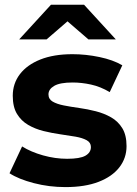

<svg xmlns="http://www.w3.org/2000/svg" viewBox="-20 -771 571 799"><path d="M252.5 7.6Q184.3 7.6 120.9 -8.9Q57.4 -25.4 19.6 -50L72 -161.6Q108.6 -138.6 159.1 -124.4Q209.7 -110.2 259.3 -110.2Q313 -110.2 335.7 -123.2Q358.3 -136.3 358.3 -159.1Q358.3 -177.8 340.7 -187.5Q323.1 -197.2 294.2 -202.3Q265.3 -207.4 230.6 -212.2Q195.9 -217.1 161 -225.7Q126.1 -234.4 97.2 -251.2Q68.3 -268 50.7 -297Q33.1 -326 33.1 -372.4Q33.1 -423.2 62.7 -462.2Q92.4 -501.2 148 -523.4Q203.6 -545.5 281.7 -545.5Q337.5 -545.5 394.1 -533.6Q450.8 -521.7 489 -499.3L436.6 -387.7Q397.7 -410.7 358.4 -419.2Q319.1 -427.7 282.3 -427.7Q229.6 -427.7 205.7 -413.7Q181.7 -399.7 181.7 -378.2Q181.7 -358.4 199.3 -348.1Q216.9 -337.9 245.8 -332.2Q274.7 -326.5 309.4 -321.7Q344.1 -316.9 378.8 -308Q413.6 -299.1 442.5 -282.6Q471.4 -266.1 489 -237.4Q506.6 -208.7 506.6 -162.9Q506.6 -113.3 476.8 -74.8Q447 -36.2 390.3 -14.3Q333.7 7.6 252.5 7.6ZM59.8 -607 192.1 -751.3H329.8L462 -607H347.9L209.6 -726.7H312.3L173.9 -607Z"/></svg>

Font: Montserrat Thin
Style: Regular
Weight: 100
Designer: Julieta Ulanovsky
Foundry: Julieta Ulanovsky
Version: Version 9.000